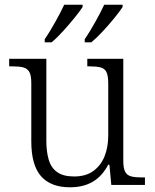

<svg xmlns="http://www.w3.org/2000/svg" viewBox="-20 -786 658 816"><path d="M277 10Q196 10 154.5 -37Q113 -84 113 -185V-433Q113 -466 104.5 -480.5Q96 -495 79 -499.5Q62 -504 33 -504H19V-536H177V-186Q177 -142 187 -107.5Q197 -73 223 -54.5Q249 -36 295 -36Q345 -36 377 -59.5Q409 -83 424.5 -122Q440 -161 440 -210V-431Q440 -464 432.5 -479.5Q425 -495 407.5 -499.5Q390 -504 361 -504H351V-536H504V-102Q504 -71 512 -56Q520 -41 537 -36.5Q554 -32 579 -32H596V0H453L445 -86H440Q414 -37 374 -13.5Q334 10 277 10ZM340 -619Q361 -650 384 -691Q407 -732 423 -766H501V-756Q490 -739 466.5 -710Q443 -681 416.5 -652.5Q390 -624 368 -606H340ZM170 -619Q191 -650 214 -691Q237 -732 253 -766H331V-756Q320 -739 296.5 -710Q273 -681 247 -652.5Q221 -624 199 -606H170Z"/></svg>

Font: Noto Serif Kannada Light
Style: Regular
Weight: 300
Version: Version 2.003